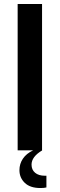

<svg xmlns="http://www.w3.org/2000/svg" viewBox="-20 -758 301 968"><path d="M69 -738H192V0H69ZM78 100Q78 68 95.5 42Q113 16 147 0H193Q139 32 139 72Q139 98 157 113Q175 128 206 128H214V187Q203 190 184 190Q132 190 105 164Q78 138 78 100Z"/></svg>

Font: Exo SemiBold
Style: Regular
Weight: 600
Designer: Natanael Gama
Foundry: Natanael Gama
Version: Version 1.500